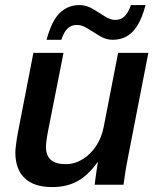

<svg xmlns="http://www.w3.org/2000/svg" viewBox="-20 -740 633 769"><path d="M370.6 -90.3Q332 -36.6 289.1 -13.7Q246.1 9.3 189.5 9.3Q116.2 9.3 78.9 -26.4Q41.5 -62 41.5 -129.4Q41.5 -138.7 43.2 -152.8Q44.9 -167 47.1 -182.6Q49.3 -198.2 51.8 -209.5L113.8 -528.3H234.4L175.3 -229.5Q164.1 -174.8 164.1 -151.4Q164.1 -82.5 242.7 -82.5Q278.3 -82.5 310.1 -101.6Q341.8 -120.6 364.5 -154.5Q387.2 -188.5 395.5 -232.4L453.1 -528.3H574.2L493.2 -112.8Q488.8 -92.3 484.1 -64Q479.5 -35.6 474.6 0H359.4Q359.4 -3.4 361.8 -21.5Q364.3 -39.6 367.2 -60.1Q370.1 -80.6 372.1 -90.3ZM431.2 -580.6Q404.8 -580.6 379.9 -595.5Q355 -610.4 332 -625.2Q309.1 -640.1 288.1 -640.1Q266.6 -640.1 251.7 -627Q236.8 -613.8 225.6 -580.6H166.5Q187 -656.7 219.5 -688.2Q252 -719.7 298.8 -719.7Q325.7 -719.7 350.8 -704.8Q376 -689.9 398.7 -675Q421.4 -660.2 441.4 -660.2Q463.4 -660.2 478.3 -674.1Q493.2 -688 504.4 -719.7H563Q548.3 -664.6 527.8 -633.8Q509.8 -606.4 485.8 -593.5Q461.9 -580.6 431.2 -580.6Z"/></svg>

Font: Arimo SemiBold
Style: Italic
Weight: 600
Italic angle: -12°
Version: Version 1.33